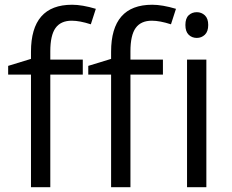

<svg xmlns="http://www.w3.org/2000/svg" viewBox="-20 -785 972 805"><path d="M663.1 -472.2H526.9V0H445.8V-472.2H350.1V-508.8L445.8 -538.1V-567.9Q445.8 -765.1 618.2 -765.1Q660.6 -765.1 717.8 -748L696.8 -683.1Q649.9 -698.2 616.7 -698.2Q570.8 -698.2 548.8 -667.7Q526.9 -637.2 526.9 -569.8V-535.2H663.1ZM327.1 -472.2H190.9V0H109.9V-472.2H14.2V-508.8L109.9 -538.1V-567.9Q109.9 -765.1 282.2 -765.1Q324.7 -765.1 381.8 -748L360.8 -683.1Q314 -698.2 280.8 -698.2Q234.9 -698.2 212.9 -667.7Q190.9 -637.2 190.9 -569.8V-535.2H327.1ZM845.2 0H764.2V-535.2H845.2ZM757.3 -680.2Q757.3 -708 771 -720.9Q784.7 -733.9 805.2 -733.9Q824.7 -733.9 838.9 -720.7Q853 -707.5 853 -680.2Q853 -652.8 838.9 -639.4Q824.7 -626 805.2 -626Q784.7 -626 771 -639.4Q757.3 -652.8 757.3 -680.2Z"/></svg>

Font: f0_25643 
Style: Regular
Weight: 400
Foundry: Ascender Corporation
Version: Version 1.10